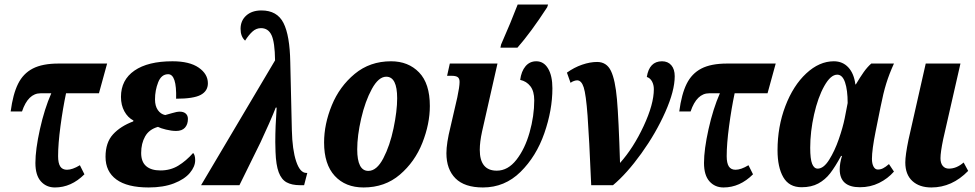

<svg xmlns="http://www.w3.org/2000/svg" viewBox="-20 -816 4294 846"><path d="M136 -98Q136 -157 156 -247Q176 -337 206 -405H159Q104 -405 77 -325H27Q37 -401 59.5 -446.5Q82 -492 124.5 -514Q167 -536 238 -536H452L416 -405H271Q257 -339 246.5 -260.5Q236 -182 236 -128Q236 -97 245.5 -82.5Q255 -68 275 -68Q299 -68 332 -88L352 -48Q294 10 222 10Q184 10 160 -17Q136 -44 136 -98Z M445 -125Q445 -188 478 -224Q511 -260 567 -281L568 -285Q543 -298 528 -325.5Q513 -353 513 -389Q513 -464 572.5 -505Q632 -546 740 -546Q815 -546 855.5 -518Q896 -490 896 -449Q896 -415 864.5 -398Q833 -381 756 -381Q759 -489 721 -489Q691 -489 677 -453.5Q663 -418 663 -378Q663 -349 675.5 -331Q688 -313 708 -309Q717 -311 738 -317.5Q759 -324 772 -324Q789 -324 798.5 -315.5Q808 -307 808 -292Q808 -268 795 -253.5Q782 -239 756 -239Q736 -239 711.5 -245Q687 -251 676 -257Q637 -246 619.5 -215Q602 -184 602 -142Q602 -103 624 -84Q646 -65 687 -65Q731 -65 765.5 -86Q800 -107 831 -142Q840 -133 840 -110Q840 -82 816.5 -54Q793 -26 746.5 -8Q700 10 635 10Q541 10 493 -25Q445 -60 445 -125Z M1192 -550Q1191 -630 1176.5 -661Q1162 -692 1130 -692Q1109 -692 1092.5 -677Q1076 -662 1060 -637Q1040 -655 1040 -689Q1040 -725 1065 -747.5Q1090 -770 1132 -770Q1201 -770 1229 -715Q1257 -660 1259 -542L1266 -242Q1268 -156 1285 -105Q1302 -54 1330 -54H1334L1320 0H1302Q1266 0 1243 -12.5Q1220 -25 1208 -57Q1196 -89 1194 -147L1193 -190Q1193 -258 1199 -342H1195Q1186 -318 1165.5 -271.5Q1145 -225 1128 -189L1035 0H866Z M1408 -188Q1408 -269 1442 -352Q1476 -435 1543 -490.5Q1610 -546 1703 -546Q1779 -546 1826.5 -497Q1874 -448 1874 -349Q1874 -270 1841 -186.5Q1808 -103 1742 -46.5Q1676 10 1582 10Q1502 10 1455 -41Q1408 -92 1408 -188ZM1730 -383Q1730 -478 1682 -478Q1648 -478 1618.5 -424Q1589 -370 1571.5 -294Q1554 -218 1554 -158Q1554 -63 1603 -63Q1640 -63 1669 -118.5Q1698 -174 1714 -250.5Q1730 -327 1730 -383Z M1947 -141Q1947 -185 1965 -257L1995 -387Q2005 -434 2005 -455Q2005 -470 1997 -476Q1989 -482 1970 -482H1950L1962 -536H2172L2104 -236Q2094 -190 2094 -156Q2094 -64 2169 -64Q2218 -64 2255.5 -112Q2293 -160 2313.5 -232.5Q2334 -305 2334 -374Q2334 -414 2317 -436Q2300 -458 2272 -464Q2277 -502 2295.5 -524Q2314 -546 2343 -546Q2376 -546 2395 -514Q2414 -482 2414 -427Q2414 -331 2378.5 -229Q2343 -127 2273.5 -58.5Q2204 10 2108 10Q2027 10 1987 -30Q1947 -70 1947 -141ZM2188 -620Q2232 -720 2261 -796H2395L2391 -784Q2319 -673 2260 -606H2185Z M2523 -462Q2517 -462 2508.5 -459Q2500 -456 2494 -451L2478 -496Q2510 -519 2545 -531Q2580 -543 2611 -543Q2653 -543 2672 -503.5Q2691 -464 2698.5 -378.5Q2706 -293 2712 -98Q2771 -164 2816 -260.5Q2861 -357 2861 -423Q2861 -442 2853 -457Q2845 -472 2830 -477Q2841 -546 2897 -546Q2923 -546 2938 -528.5Q2953 -511 2953 -480Q2953 -416 2911.5 -322.5Q2870 -229 2806 -140Q2742 -51 2681 0H2585Q2576 -212 2569 -306Q2562 -400 2552 -431Q2542 -462 2523 -462Z M3082 -98Q3082 -157 3102 -247Q3122 -337 3152 -405H3105Q3050 -405 3023 -325H2973Q2983 -401 3005.5 -446.5Q3028 -492 3070.5 -514Q3113 -536 3184 -536H3398L3362 -405H3217Q3203 -339 3192.5 -260.5Q3182 -182 3182 -128Q3182 -97 3191.5 -82.5Q3201 -68 3221 -68Q3245 -68 3278 -88L3298 -48Q3240 10 3168 10Q3130 10 3106 -17Q3082 -44 3082 -98Z M3406 -154Q3406 -258 3440.5 -348.5Q3475 -439 3532.5 -492.5Q3590 -546 3654 -546Q3693 -546 3718 -519Q3743 -492 3749 -444H3751Q3770 -476 3785.5 -498Q3801 -520 3819 -536H3919Q3898 -490 3885 -448Q3872 -406 3860 -345L3838 -236Q3822 -156 3822 -116Q3822 -95 3829 -82Q3836 -69 3848 -69Q3860 -69 3871 -74.5Q3882 -80 3897 -93L3919 -60Q3892 -29 3853.5 -10Q3815 9 3769 9Q3680 9 3680 -70Q3680 -97 3690 -129H3686Q3660 -81 3638 -52.5Q3616 -24 3585.5 -7.5Q3555 9 3512 9Q3457 9 3431.5 -35Q3406 -79 3406 -154ZM3702 -295 3715 -362Q3715 -419 3703.5 -453Q3692 -487 3669 -487Q3640 -487 3612 -437Q3584 -387 3567 -311.5Q3550 -236 3550 -165Q3550 -115 3558.5 -94Q3567 -73 3583 -73Q3609 -73 3633.5 -112Q3658 -151 3676 -203Q3694 -255 3702 -295Z M3969 -100Q3969 -132 3983 -200L4059 -536H4212L4136 -203Q4124 -145 4124 -119Q4124 -97 4134 -85Q4144 -73 4161 -73Q4195 -73 4226 -100L4246 -63Q4175 10 4084 10Q4031 10 4000 -18.5Q3969 -47 3969 -100Z"/></svg>

Font: Noto Serif CondExtraBold
Style: Italic
Weight: 800
Width: 3
Italic angle: -12°
Designer: Monotype Design Team
Foundry: Monotype Imaging Inc.
Version: Version 1.001